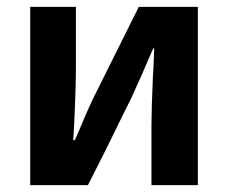

<svg xmlns="http://www.w3.org/2000/svg" viewBox="-20 -511 662 559"><path d="M201 -315Q201 -251 195 -131L193 -103H198L217 -147Q243 -210 266 -254L384 -491H556V28H421V-149Q421 -190 425 -284Q426 -298 427 -318.5Q428 -339 429 -370H426Q392 -290 362 -225L342 -185Q283 -63 236 28H68V-491H201Z"/></svg>

Font: LINE Seed Sans KR Bold
Style: Regular
Weight: 700
Designer: LINE BX Design & Sandoll Inc & Dalton Maag Ltd
Foundry: Sandoll Inc.
Version: Version 1.000